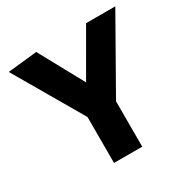

<svg xmlns="http://www.w3.org/2000/svg" viewBox="-154 -824 955 967"><g transform="rotate(-30 323.5 -340.0)"><path d="M239 0V-267L9 -662L179 -680L320 -422L469 -680H639L403 -264V0Z"/></g></svg>

Font: Palanquin Dark SemiBold
Style: Regular
Weight: 600
Designer: Pria Ravichandran
Version: Version 1.001